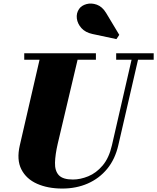

<svg xmlns="http://www.w3.org/2000/svg" viewBox="-20 -1051 888 1085"><path d="M502 -859Q462.5 -867.5 440.2 -892.2Q418 -917 414.2 -946.8Q410.5 -976.5 427 -1000.5Q440.5 -1020 468.5 -1027.8Q496.5 -1035.5 527.2 -1024.5Q558 -1013.5 579.5 -978L654 -854L638 -830ZM117 -750H522V-713.5H418.5L306.5 -240Q292 -177.5 290.8 -131.8Q289.5 -86 312.2 -61.2Q335 -36.5 392 -36.5Q434 -36.5 478.8 -54.8Q523.5 -73 559.8 -115.5Q596 -158 612.5 -230L723.5 -713.5H636.5V-750H848.5V-713.5H760L648.5 -230Q630.5 -151.5 585.8 -97Q541 -42.5 476 -14Q411 14.5 332 14.5Q250.5 14.5 189.5 -12.5Q128.5 -39.5 100.8 -93.8Q73 -148 92 -230L203.5 -713.5H117Z"/></svg>

Font: Bodoni* 06pt Fatface
Style: Italic
Weight: 900
Italic angle: -13°
Version: Version 2.3